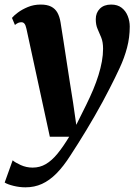

<svg xmlns="http://www.w3.org/2000/svg" viewBox="-52 -572 598 842"><path d="M64 -445.5Q60.5 -462 55.2 -468.2Q50 -474.5 42 -474.5Q34.5 -474.5 28 -471.8Q21.5 -469 13.5 -462.5L0.5 -493.5Q8.5 -503.5 26.5 -517Q44.5 -530.5 70.2 -541.2Q96 -552 126.5 -552Q154.5 -552 172.2 -543Q190 -534 199.8 -516.5Q209.5 -499 213.5 -474Q220 -434 226.8 -390Q233.5 -346 240.5 -300.5Q247.5 -255 254.5 -209.8Q261.5 -164.5 268.5 -122L282.5 -24.5L326 -112Q343 -146.5 356.8 -179.2Q370.5 -212 380 -242.8Q389.5 -273.5 394.8 -302.5Q400 -331.5 400 -358Q400 -387.5 392 -407.2Q384 -427 376 -444.8Q368 -462.5 368 -488Q368 -516 386 -534Q404 -552 435.5 -552Q463.5 -552 481.5 -538Q499.5 -524 508.2 -501.8Q517 -479.5 517 -455.5Q517 -407.5 505.2 -363Q493.5 -318.5 473.2 -274.8Q453 -231 429 -184.5Q414.5 -156 398 -125.5Q381.5 -95 363.5 -63.8Q345.5 -32.5 327.2 -2.2Q309 28 291.2 56.2Q273.5 84.5 257 109.5Q226.5 157.5 195.8 188.5Q165 219.5 132 234.5Q99 249.5 60 249.5Q33.5 249.5 7.2 243Q-19 236.5 -31.5 228.5L3.5 131Q14 140.5 38.8 151.8Q63.5 163 91 163Q123 163 149.2 147.5Q175.5 132 200.2 101.8Q225 71.5 251.5 27.5H166.5Z"/></svg>

Font: Merriweather 60pt ExtraBold
Style: Italic
Weight: 800
Italic angle: -7.8°
Version: Version 2.101